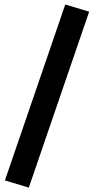

<svg xmlns="http://www.w3.org/2000/svg" viewBox="-20 -732 444 859"><path d="M272 -711.9 378.9 -679.7 108.9 107.4 2 75.2Z"/></svg>

Font: Samim FD-WOL
Style: Bold-FD-WOL
Weight: 700
Foundry: DejaVu fonts team - Redesigned by Saber Rastikerdar
Version: Version 4.0.5